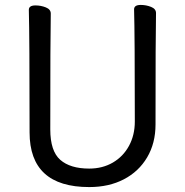

<svg xmlns="http://www.w3.org/2000/svg" viewBox="-20 -735 750 779"><path d="M342 24Q100 24 100 -198Q100 -586 97 -695Q97 -713 124 -713Q146 -713 166 -705Q186 -697 186 -680Q184 -584 184 -210Q184 -122 224.5 -86.5Q265 -51 342 -51Q396 -51 438 -75.5Q480 -100 503.5 -143.5Q527 -187 527 -242Q527 -595 524 -697Q524 -715 551 -715Q573 -715 593 -707Q613 -699 613 -682Q611 -594 611 -230Q611 -154 577 -96.5Q543 -39 482.5 -7.5Q422 24 342 24Z"/></svg>

Font: LXGW WenKai Lite
Style: Bold
Weight: 700
Designer: LXGW / Fontworks Inc.
Foundry: LXGW / Fontworks Inc.
Version: Version 1.330;April 28, 2024